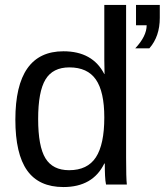

<svg xmlns="http://www.w3.org/2000/svg" viewBox="-20 -745 665 775"><path d="M403 -85H401Q355 10 236 10Q137 10 89.5 -57Q42 -124 42 -262Q42 -538 236 -538Q354 -538 401 -446H402L401 -505V-725H489V-109Q489 -26 492 0H408Q405 -14 404 -36Q403 -55 403 -85ZM134 -265Q134 -154 163.5 -106Q193 -58 259 -58Q333 -58 367 -110Q401 -162 401 -271Q401 -375 367 -424Q333 -473 260 -473Q193 -473 163.5 -424Q134 -375 134 -265ZM625 -725V-673Q625 -598 583 -550H526Q572 -599 572 -643H529V-725Z"/></svg>

Font: Libra Sans
Style: Regular
Weight: 400
Foundry: Context Ltd
Version: Version 1.002